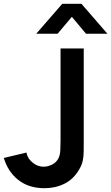

<svg xmlns="http://www.w3.org/2000/svg" viewBox="-20 -975 585 1010"><path d="M170.5 -797.5 307.5 -955H408.5L545 -797.5H432.5L358 -886.5L283 -797.5ZM214 15Q131.5 15 76.8 -28Q22 -71 0 -144L119 -172.5Q124.5 -142 151 -120Q177.5 -98 209.5 -98Q230.5 -98 254 -109.2Q277.5 -120.5 289 -145.5Q296 -161.5 297.2 -183.8Q298.5 -206 298.5 -235.5V-720H420.5V-235.5Q420.5 -202 420.2 -176.8Q420 -151.5 415.2 -129.2Q410.5 -107 396.5 -83.5Q367 -32.5 319.5 -8.8Q272 15 214 15Z"/></svg>

Font: Manrope ExtraLight
Style: Bold
Weight: 700
Version: Version 4.504